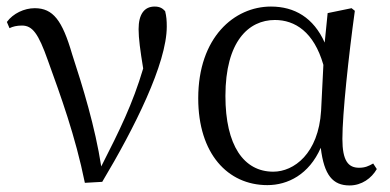

<svg xmlns="http://www.w3.org/2000/svg" viewBox="-20 -551 1191 586"><path d="M239 7 292 4C390 -160 489 -357 489 -470C489 -488 488 -501 484 -517C476 -526 467 -531 452 -531C420 -531 403 -507 403 -462C403 -434 408 -397 417 -342C385 -234 345 -153 289 -43C270 -165 233 -285 200 -386C170 -489 142 -526 86 -526C54 -526 20 -510 1 -484L9 -465C19 -470 31 -473 47 -473C79 -473 97 -449 126 -367C165 -259 210 -136 239 7Z M796 14C858 14 923 -18 959 -100C969 -16 996 15 1047 15C1084 15 1114 -7 1130 -35L1119 -52C1105 -44 1094 -39 1076 -39C1043 -39 1025 -60 1025 -127C1025 -204 1044 -380 1063 -518L1053 -526L980 -511L971 -421C937 -497 879 -531 807 -531C695 -531 585 -437 585 -251C585 -82 675 14 796 14ZM967 -353 960 -213C952 -82 877 -27 814 -27C724 -27 668 -107 668 -258C668 -425 739 -490 819 -490C880 -490 938 -454 967 -353Z"/></svg>

Font: Noto Serif CJK TC
Style: Regular
Weight: 400
Designer: Ryoko NISHIZUKA 西塚涼子 (kana & ideographs); Frank Grießhammer (Latin, Greek & Cyrillic); Wenlong ZHANG 张文龙 (bopomofo); San
Foundry: Adobe
Version: Version 2.001;hotconv 1.1.0;makeotfexe 2.6.0